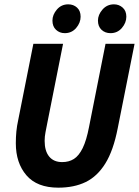

<svg xmlns="http://www.w3.org/2000/svg" viewBox="-20 -854 641 886"><path d="M249 12Q151 12 102 -45Q53 -102 53 -193Q53 -221 55.5 -247Q58 -273 64 -300L134 -652H271L198 -285Q194 -264 190 -244Q186 -224 186 -204Q186 -157 207 -131.5Q228 -106 267 -106Q298 -106 321 -120.5Q344 -135 361.5 -170.5Q379 -206 391 -269L467 -652H601L523 -261Q503 -159 466 -99.5Q429 -40 375.5 -14Q322 12 249 12ZM279 -701Q255 -701 238.5 -716.5Q222 -732 222 -759Q222 -786 242.5 -810Q263 -834 295 -834Q319 -834 335.5 -819Q352 -804 352 -777Q352 -749 331.5 -725Q311 -701 279 -701ZM490 -701Q465 -701 448.5 -716.5Q432 -732 432 -759Q432 -786 453 -810Q474 -834 506 -834Q529 -834 546 -819Q563 -804 563 -777Q563 -749 542.5 -725Q522 -701 490 -701Z"/></svg>

Font: Source Code Pro ExtraLight
Style: Bold Italic
Weight: 700
Italic angle: -11°
Monospace: yes
Version: Version 1.016;hotconv 1.0.116;makeotfexe 2.5.65601